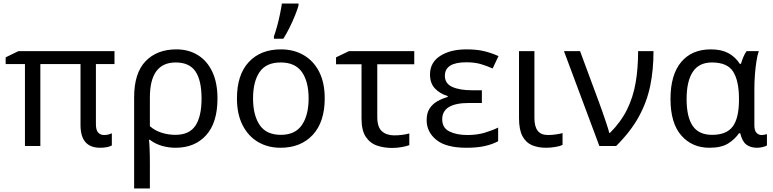

<svg xmlns="http://www.w3.org/2000/svg" viewBox="-20 -825 4369 1085"><path d="M568 -62Q582 -62 593 -65Q604 -68 612 -72V-3Q604 2 586.5 6Q569 10 546 10Q435 10 435 -118V-463H208V0H121V-463H12V-501L84 -536H627V-463H522V-124Q522 -89 535 -75.5Q548 -62 568 -62Z M1209 -268Q1209 -132 1145 -61Q1081 10 972 10Q931 10 893 -1.5Q855 -13 827 -35H822Q824 -18 825.5 17.5Q827 53 827 98V240H738V-275Q738 -412 802.5 -479Q867 -546 977 -546Q1045 -546 1097.5 -514Q1150 -482 1179.5 -420Q1209 -358 1209 -268ZM973 -472Q827 -472 827 -274V-112Q855 -87 893 -75Q931 -63 971 -63Q1050 -63 1084.5 -115Q1119 -167 1119 -268Q1119 -371 1084.5 -421.5Q1050 -472 973 -472Z M1815 -269Q1815 -136 1747.5 -63Q1680 10 1565 10Q1494 10 1438.5 -22.5Q1383 -55 1351 -117.5Q1319 -180 1319 -269Q1319 -402 1385.5 -474Q1452 -546 1568 -546Q1640 -546 1696 -513.5Q1752 -481 1783.5 -419.5Q1815 -358 1815 -269ZM1410 -269Q1410 -174 1447.5 -118.5Q1485 -63 1567 -63Q1648 -63 1686 -118.5Q1724 -174 1724 -269Q1724 -364 1686 -418Q1648 -472 1566 -472Q1484 -472 1447 -418Q1410 -364 1410 -269ZM1528 -606V-620Q1537 -644 1546 -677Q1555 -710 1562 -744Q1569 -778 1573 -805H1667V-794Q1661 -772 1647.5 -738.5Q1634 -705 1616.5 -669.5Q1599 -634 1581 -606Z M2321 -536V-462H2112V-164Q2112 -106 2138.5 -83Q2165 -60 2208 -60Q2230 -60 2253.5 -63Q2277 -66 2293 -71V-5Q2279 1 2251.5 6Q2224 11 2195 11Q2149 11 2110 -2.5Q2071 -16 2047 -52Q2023 -88 2023 -155V-462H1879V-501L1952 -536Z M2703 -315V-243H2630Q2479 -243 2479 -151Q2479 -102 2520 -82Q2561 -62 2621 -62Q2676 -62 2719 -75Q2762 -88 2795 -104V-27Q2764 -10 2721 0Q2678 10 2616 10Q2501 10 2446 -34.5Q2391 -79 2391 -146Q2391 -186 2407.5 -211.5Q2424 -237 2451 -252.5Q2478 -268 2510 -277V-282Q2465 -296 2437.5 -325.5Q2410 -355 2410 -404Q2410 -472 2467.5 -509Q2525 -546 2616 -546Q2674 -546 2715.5 -536Q2757 -526 2797 -508L2764 -438Q2731 -453 2696.5 -463Q2662 -473 2615 -473Q2494 -473 2494 -397Q2494 -353 2535.5 -334Q2577 -315 2647 -315Z M3000 -536V-158Q3000 -110 3018.5 -86Q3037 -62 3077 -62Q3099 -62 3122.5 -65.5Q3146 -69 3159 -73V-6Q3145 1 3118 5.5Q3091 10 3065 10Q3021 10 2986.5 -4.5Q2952 -19 2932.5 -55.5Q2913 -92 2913 -157V-536Z M3167 -536H3258L3365 -247Q3374 -223 3385.5 -190Q3397 -157 3407.5 -125.5Q3418 -94 3423 -74H3427Q3489 -136 3523.5 -206Q3558 -276 3572 -357.5Q3586 -439 3586 -536H3673Q3673 -431 3654.5 -340.5Q3636 -250 3590.5 -166.5Q3545 -83 3462 0H3367Z M3989 10Q3891 10 3830 -59.5Q3769 -129 3769 -266Q3769 -402 3829 -474Q3889 -546 3997 -546Q4056 -546 4095.5 -525Q4135 -504 4161 -464H4167Q4172 -481 4180 -501Q4188 -521 4199 -536H4268Q4260 -514 4254.5 -478Q4249 -442 4246 -402Q4243 -362 4243 -326V-118Q4243 -87 4255 -74.5Q4267 -62 4284 -62Q4292 -62 4301 -64Q4310 -66 4314 -67V-3Q4306 2 4290 6Q4274 10 4258 10Q4221 10 4197.5 -8Q4174 -26 4163 -72H4156Q4133 -38 4094.5 -14Q4056 10 3989 10ZM4004 -63Q4086 -63 4121 -110.5Q4156 -158 4156 -261V-267Q4156 -367 4123.5 -419.5Q4091 -472 4003 -472Q3930 -472 3895 -419Q3860 -366 3860 -265Q3860 -164 3894.5 -113.5Q3929 -63 4004 -63Z"/></svg>

Font: Noto Sans
Style: Regular
Weight: 400
Designer: Monotype Design Team
Foundry: Monotype Imaging Inc.
Version: Version 1.902